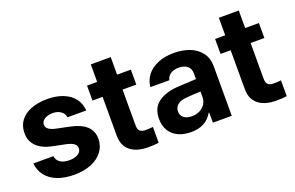

<svg xmlns="http://www.w3.org/2000/svg" viewBox="-84 -977 2006 1307"><g transform="rotate(-20 918.5 -323.0)"><path d="M272.5 -434.6Q249 -434.6 230.2 -427.5Q211.4 -420.4 200.7 -408Q189.9 -395.5 190.4 -379.9Q189 -342.3 258.8 -327.1L353.5 -307.6Q430.7 -291.5 468.5 -256.3Q506.3 -221.2 506.8 -164.1Q506.3 -112.3 476.8 -72.8Q447.3 -33.2 394 -11.2Q340.8 10.7 271.5 10.7Q200.7 10.7 148.9 -9.5Q97.2 -29.8 67.6 -67.6Q38.1 -105.5 32.2 -157.2H177.7Q182.6 -126 207 -109.9Q231.4 -93.8 271.5 -93.8Q311 -93.8 335.2 -108.9Q359.4 -124 359.4 -149.4Q359.4 -169.9 342 -182.9Q324.7 -195.8 287.1 -204.1L199.2 -221.7Q124 -236.3 85 -274.9Q45.9 -313.5 46.9 -372.1Q46.4 -422.4 73.7 -459.7Q101.1 -497.1 151.9 -517.1Q202.6 -537.1 270.5 -537.1Q336.4 -537.1 385.7 -517.1Q435.1 -497.1 463.1 -460.2Q491.2 -423.3 495.1 -373H359.4Q355 -400.9 331.5 -417.7Q308.1 -434.6 272.5 -434.6Z M875 -421.9H775.4V-163.1Q775.4 -133.8 788.1 -122.1Q800.8 -110.4 825.2 -109.4Q856.4 -109.4 882.8 -112.3V2Q856.9 6.8 805.7 6.8Q724.1 6.8 677.2 -30.8Q630.4 -68.4 630.9 -142.6V-421.9H557.6V-530.3H630.9V-657.2H775.4V-530.3H875Z M1137.7 -311.5Q1191.4 -314.9 1269.5 -318.4V-361.3Q1268.6 -394.5 1246.6 -413.1Q1224.6 -431.6 1184.6 -431.6Q1148.4 -431.6 1125.5 -416Q1102.5 -400.4 1096.7 -373H959Q963.4 -419.9 991.5 -457Q1019.5 -494.1 1069.8 -515.6Q1120.1 -537.1 1188.5 -537.1Q1249 -537.1 1300 -518.1Q1351.1 -499 1382.1 -458.7Q1413.1 -418.5 1413.1 -357.4V0H1276.4V-73.2H1272.5Q1251.5 -34.7 1212.6 -12.5Q1173.8 9.8 1117.2 9.8Q1065.4 9.8 1025.6 -8.1Q985.8 -25.9 963.1 -61.5Q940.4 -97.2 940.4 -148.4Q940.4 -230.5 995.6 -268.6Q1050.8 -306.6 1137.7 -311.5ZM1158.2 -89.8Q1190.4 -89.8 1216.1 -103Q1241.7 -116.2 1255.9 -139.2Q1270 -162.1 1269.5 -189.5V-228Q1246.6 -227.5 1212.9 -225.6Q1179.2 -223.6 1161.1 -221.7Q1123 -217.8 1101.1 -200.2Q1079.1 -182.6 1079.1 -152.3Q1079.1 -122.6 1100.8 -106.2Q1122.6 -89.8 1158.2 -89.8Z M1802.7 -421.9H1703.1V-163.1Q1703.1 -133.8 1715.8 -122.1Q1728.5 -110.4 1752.9 -109.4Q1784.2 -109.4 1810.5 -112.3V2Q1784.7 6.8 1733.4 6.8Q1651.9 6.8 1605 -30.8Q1558.1 -68.4 1558.6 -142.6V-421.9H1485.4V-530.3H1558.6V-657.2H1703.1V-530.3H1802.7Z"/></g></svg>

Font: Pretendard Std
Style: Bold
Weight: 700
Designer: Base glyphs from Inter by Rasmus Andersson; Hangeul glyphs from Noto Sans CJK(Source Han Sans) by Jang Soo-young and Kan
Foundry: Kil Hyung-jin
Version: Version 1.309